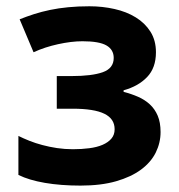

<svg xmlns="http://www.w3.org/2000/svg" viewBox="-20 -576 565 606"><path d="M206.1 -335.9Q270 -335.9 304.4 -348.1Q338.9 -360.4 338.9 -393.1Q338.9 -419.4 315.9 -432.6Q293 -445.8 240.2 -445.8Q222.7 -445.8 202.9 -443.4Q183.1 -440.9 163.1 -436.5Q143.1 -432.1 123.5 -425.8Q104 -419.4 85.9 -411.1L42 -515.1Q64 -523.9 87.6 -531.5Q111.3 -539.1 138.2 -544.7Q165 -550.3 195.6 -553.2Q226.1 -556.2 262.2 -556.2Q303.2 -556.2 341.3 -547.6Q379.4 -539.1 408.4 -521.2Q437.5 -503.4 454.8 -476.1Q472.2 -448.7 472.2 -411.1Q472.2 -361.8 444.3 -332.8Q416.5 -303.7 370.1 -291V-286.1Q394.5 -279.8 415.8 -270.5Q437 -261.2 452.9 -246.6Q468.8 -231.9 477.8 -210.7Q486.8 -189.5 486.8 -159.2Q486.8 -125.5 471.7 -94.7Q456.5 -64 425.3 -40.8Q394 -17.6 346.4 -3.9Q298.8 9.8 233.9 9.8Q171.9 9.8 121.8 1.2Q71.8 -7.3 38.1 -23.9V-147Q53.7 -139.2 72.8 -131.6Q91.8 -124 113.8 -118.2Q135.7 -112.3 160.2 -108.6Q184.6 -105 210 -105Q237.8 -105 262 -108.2Q286.1 -111.3 303.7 -118.9Q321.3 -126.5 331.5 -138.4Q341.8 -150.4 341.8 -168Q341.8 -201.2 309.3 -217Q276.9 -232.9 209 -232.9H159.2V-335.9Z"/></svg>

Font: Droid Sans
Style: Bold
Weight: 700
Foundry: Ascender Corporation
Version: Version 1.00 build 112